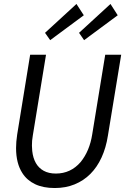

<svg xmlns="http://www.w3.org/2000/svg" viewBox="-20 -936 631 968"><path d="M256 12Q197.5 12 156.8 -7.5Q116 -27 93 -63Q61 -112 61 -189.5Q61 -220.5 66.5 -257L132 -660H212L145.5 -253.5Q140.5 -225.5 141 -201.5L142.5 -175Q146.5 -139 160.8 -114Q175 -89 200.2 -75Q225.5 -61 261.5 -61Q336.5 -61 386.5 -119Q432 -175 445 -259L510.5 -660H591L524 -252Q514.5 -191 492 -142Q469.5 -93 435.5 -59Q401.5 -25 356.2 -6.5Q311 12 256 12ZM233 -733.5 207 -770.5 365.5 -916 402.5 -859ZM404 -733.5 378.5 -770.5 537 -916 573.5 -859Z"/></svg>

Font: Lucymar Sans
Style: Italic
Weight: 400
Italic angle: -10°
Foundry: The League of Moveable Type (original font) / Main changes by Cristiano Sobral with portions from Mirco Monsees
Version: Version 2.00;August 30, 2020;FontCreator 13.0.0.2681 64-bit